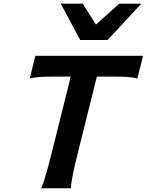

<svg xmlns="http://www.w3.org/2000/svg" viewBox="-20 -1003 782 1023"><path d="M742.2 -705.6 711.9 -585Q687 -591.3 659.2 -593Q631.3 -594.7 601.6 -594.7H496.1L397.5 -199.7Q380.4 -131.3 369.4 -79.6Q358.4 -27.8 357.9 0H199.2Q211.9 -27.8 226.6 -79.6Q241.2 -131.3 258.3 -199.7L356.9 -594.7H253.4Q224.1 -594.7 195.1 -593Q166 -591.3 138.2 -585L168.5 -705.6ZM732.9 -983.4 553.7 -790H407.2L303.7 -983.4H420.9L491.2 -872.1L615.7 -983.4Z"/></svg>

Font: Andika New Basic
Style: Bold Italic
Weight: 700
Italic angle: -14°
Designer: Victor Gaultney, Annie Olsen, Pablo Ugerman
Foundry: SIL International
Version: Version 5.500